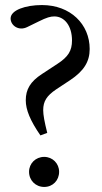

<svg xmlns="http://www.w3.org/2000/svg" viewBox="-20 -730 404 760"><path d="M140 -194 167 -204C156 -248 151 -275 151 -294C151 -329 165 -351 202 -376L258 -413C312 -449 335 -486 335 -536C335 -634 259 -710 146 -710C81 -710 22 -690 22 -657C22 -629 54 -606 88 -623L133 -645C165 -661 180 -665 195 -665C235 -665 265 -628 265 -570C265 -529 250 -505 207 -477L146 -437C100 -407 82 -376 82 -333C82 -295 100 -252 140 -194ZM155 10C189 10 214 -16 214 -50C214 -83 188 -109 155 -109C121 -109 95 -83 95 -50C95 -16 121 10 155 10Z"/></svg>

Font: Hedvig Letters Serif 24pt
Style: Regular
Weight: 400
Designer: Alexander Örn & Tor Weibull
Foundry: Kanon Foundry
Version: Version 1.000